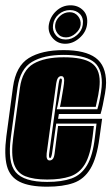

<svg xmlns="http://www.w3.org/2000/svg" viewBox="-25 -693 420 724"><path d="M153 11Q86 11 49 -7.5Q12 -26 1 -67.5Q-10 -109 -1 -179L24 -365Q35 -444 83.5 -474Q132 -504 215 -504Q296 -504 335.5 -475Q375 -446 375 -381Q375 -364 371 -341Q367 -318 362.5 -296.5Q358 -275 354 -263H197L194 -245H360L350 -173Q340 -97 316 -57Q292 -17 252 -3Q212 11 153 11ZM153 -7Q208 -7 244.5 -20Q281 -33 303 -69.5Q325 -106 333 -176L339 -227H187L171 -113Q168 -97 164 -97Q159 -97 160 -111L196 -377Q198 -389 199.5 -393Q201 -397 204 -397Q210 -397 208 -385Q207 -377 203.5 -356Q200 -335 196 -313Q192 -291 189 -281H342Q345 -290 349 -308Q353 -326 356 -346Q359 -366 359 -381Q359 -440 324 -463Q289 -486 215 -486Q140 -486 95.5 -459.5Q51 -433 41 -362L16 -176Q3 -81 34 -44Q65 -7 153 -7ZM153 -16Q102 -16 70.5 -28.5Q39 -41 27.5 -75.5Q16 -110 25 -176L50 -361Q59 -428 101 -452.5Q143 -477 215 -477Q287 -477 319 -456Q351 -435 351 -385Q351 -363 345.5 -335Q340 -307 336 -290H201Q203 -297 206.5 -317.5Q210 -338 213.5 -359Q217 -380 217 -390Q217 -406 206 -406Q191 -406 187 -379L151 -115Q148 -88 162 -88Q169 -88 174 -93.5Q179 -99 181 -115L194 -218H329L324 -176Q316 -109 295.5 -74.5Q275 -40 240 -28Q205 -16 153 -16ZM221 -528Q192 -528 173.5 -549.5Q155 -571 159 -599Q164 -630 187 -651.5Q210 -673 241 -673Q270 -673 289 -653.5Q308 -634 303 -599Q299 -571 274.5 -549.5Q250 -528 221 -528ZM223 -544Q246 -544 265 -560.5Q284 -577 287 -599Q291 -625 276.5 -640Q262 -655 239 -655Q215 -655 196.5 -639Q178 -623 175 -599Q172 -577 185.5 -560.5Q199 -544 223 -544ZM224 -552Q203 -552 192 -567Q181 -582 183 -599Q185 -618 201 -632.5Q217 -647 238 -647Q257 -647 269 -632.5Q281 -618 279 -599Q277 -582 260 -567Q243 -552 224 -552Z"/></svg>

Font: Alumni Sans Collegiate One
Style: Italic
Weight: 400
Italic angle: -8°
Designer: Robert E. Leuschke
Foundry: Robert E. Leuschke
Version: Version 1.100